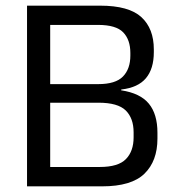

<svg xmlns="http://www.w3.org/2000/svg" viewBox="-20 -659 621 679"><path d="M132.1 0V-68.5H333Q398.2 -68.5 425.3 -96.4Q452.5 -124.2 452.5 -173.2V-190.8Q452.5 -240.8 424.7 -268.3Q396.8 -295.8 328 -295.8H132.4V-361.5H327.2Q388.7 -361.5 414.8 -388.4Q441 -415.2 441 -462.7V-471.7Q441 -518.3 415.7 -544.6Q390.4 -570.9 326.6 -570.9H130.5V-639H334.1Q435.9 -639 480 -598.4Q524 -557.9 524 -484.3V-474.6Q524 -415.8 496.1 -382.5Q468.2 -349.2 409 -342.5L408.3 -339.7Q476.1 -329.4 506.4 -292.4Q536.8 -255.5 536.8 -189.5V-168.9Q536.8 -89.5 490.8 -44.7Q444.8 0 341.2 0ZM75.6 0V-639H157.5V0Z"/></svg>

Font: Anek Gujarati Medium
Style: Regular
Weight: 500
Designer: Mrunmayee Ghaisas (Gujarati), Yesha Goshar (Latin)
Foundry: Ek Type
Version: Version 1.003